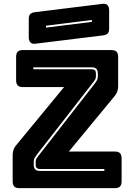

<svg xmlns="http://www.w3.org/2000/svg" viewBox="-20 -981 700 1001"><path d="M578 0H82Q63 0 54.5 -8.5Q46 -17 46 -36V-170Q46 -189 52 -203.5Q58 -218 71 -232L314 -527H100Q81 -527 72.5 -535.5Q64 -544 64 -563V-684Q64 -703 72.5 -711.5Q81 -720 100 -720H560Q579 -720 587.5 -711.5Q596 -703 596 -684V-535Q596 -515 590 -500.5Q584 -486 571 -472L339 -191H578Q597 -191 605.5 -182.5Q614 -174 614 -155V-36Q614 -17 605.5 -8.5Q597 0 578 0ZM473 -544Q480 -553 485 -561.5Q490 -570 490 -581V-597Q490 -614 482.5 -622Q475 -630 459 -630H154V-620H459Q467 -620 473.5 -615.5Q480 -611 480 -597V-583Q480 -573 476.5 -567Q473 -561 466 -552L173 -176Q166 -167 161 -158.5Q156 -150 156 -139V-123Q156 -106 163.5 -98Q171 -90 187 -90H524V-100H187Q179 -100 172.5 -104.5Q166 -109 166 -123V-137Q166 -147 169.5 -153Q173 -159 180 -168ZM513 -796 164 -753Q147 -751 138.5 -760Q130 -769 130 -786V-882Q130 -901 138.5 -908.5Q147 -916 166 -918L515 -961Q532 -963 540.5 -954Q549 -945 549 -928V-832Q549 -813 540.5 -805.5Q532 -798 513 -796ZM220 -847V-837L459 -867V-877Z"/></svg>

Font: Bungee Inline
Style: Regular
Weight: 400
Designer: David Jonathan Ross
Foundry: David Jonathan Ross
Version: Version 1.001;PS 1.0;hotconv 1.0.72;makeotf.lib2.5.5900